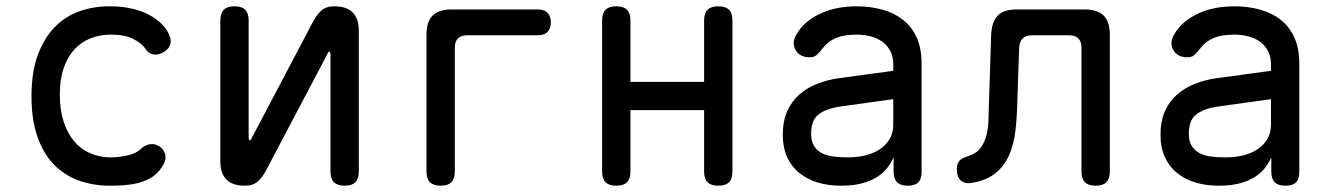

<svg xmlns="http://www.w3.org/2000/svg" viewBox="-20 -580 4240 610"><path d="M80 -274Q80 -351 100 -405Q120 -459 153.5 -493.5Q187 -528 232 -544Q277 -560 327 -560Q365 -560 395 -553.5Q425 -547 447.5 -536Q470 -525 486 -511Q502 -497 511 -482Q525 -459 521.5 -442Q518 -425 501 -415Q483 -404 467 -407Q451 -410 442 -425Q431 -442 404 -456Q377 -470 333 -470Q297 -470 267 -458Q237 -446 215.5 -422Q194 -398 182 -362.5Q170 -327 170 -279Q170 -230 182.5 -192.5Q195 -155 216.5 -130Q238 -105 268 -92.5Q298 -80 332 -80Q358 -80 386 -86.5Q414 -93 429 -108Q441 -120 458.5 -122Q476 -124 493 -110Q499 -104 502.5 -96.5Q506 -89 506 -80Q506 -71 501 -60.5Q496 -50 486 -38Q473 -22 455 -12.5Q437 -3 416.5 2Q396 7 374 8.5Q352 10 330 10Q275 10 229 -7Q183 -24 150 -58.5Q117 -93 98.5 -147Q80 -201 80 -274Z M680 -68V-515Q680 -538 691 -549Q702 -560 725 -560Q748 -560 759 -549Q770 -538 770 -515V-140Q772 -134 774 -134Q776 -134 776.5 -135.5Q777 -137 779 -140L974 -510Q986 -533 1001 -546.5Q1016 -560 1042 -560Q1081 -560 1100.5 -540.5Q1120 -521 1120 -482V-35Q1120 -12 1109 -1Q1098 10 1075 10Q1052 10 1041 -1Q1030 -12 1030 -35V-410Q1028 -416 1026 -416Q1024 -416 1023.5 -414.5Q1023 -413 1021 -410L826 -40Q814 -17 799 -3.5Q784 10 758 10Q719 10 699.5 -9.5Q680 -29 680 -68Z M1380 10Q1357 10 1346 -1Q1335 -12 1335 -35V-470Q1335 -511 1354.5 -530.5Q1374 -550 1415 -550H1689Q1709 -550 1719.5 -539.5Q1730 -529 1730 -509Q1730 -489 1719.5 -478.5Q1709 -468 1689 -468H1465Q1445 -468 1435 -458Q1425 -448 1425 -428V-35Q1425 -12 1414 -1Q1403 10 1380 10Z M1938 10Q1915 10 1904 -1Q1893 -12 1893 -35V-515Q1893 -538 1904 -549Q1915 -560 1938 -560Q1961 -560 1972 -549Q1983 -538 1983 -515V-320H2217V-515Q2217 -538 2228 -549Q2239 -560 2262 -560Q2285 -560 2296 -549Q2307 -538 2307 -515V-35Q2307 -12 2296 -1Q2285 10 2262 10Q2239 10 2228 -1Q2217 -12 2217 -35V-230H1983V-35Q1983 -12 1972 -1Q1961 10 1938 10Z M2818 -355V-375Q2818 -400 2808.5 -418Q2799 -436 2783 -447.5Q2767 -459 2746 -464.5Q2725 -470 2701 -470Q2662 -470 2636.5 -459.5Q2611 -449 2594 -427Q2588 -419 2583 -413.5Q2578 -408 2573.5 -404.5Q2569 -401 2564 -399.5Q2559 -398 2553 -398Q2521 -398 2508 -420.5Q2495 -443 2509 -468Q2522 -492 2543 -509.5Q2564 -527 2590 -538.5Q2616 -550 2644.5 -555Q2673 -560 2701 -560Q2745 -560 2783 -549.5Q2821 -539 2849 -517Q2877 -495 2892.5 -460.5Q2908 -426 2908 -378V-34Q2908 -11 2897.5 -0.5Q2887 10 2864 10Q2841 10 2830 -1Q2819 -12 2819 -35V-80Q2812 -64 2800 -48Q2788 -32 2768.5 -19Q2749 -6 2720.5 2Q2692 10 2652 10Q2612 10 2578.5 0Q2545 -10 2520 -30Q2495 -50 2481 -80.5Q2467 -111 2467 -152Q2467 -195 2481 -226.5Q2495 -258 2519.5 -279.5Q2544 -301 2577 -314Q2610 -327 2648 -332ZM2818 -265 2653 -242Q2608 -236 2582.5 -218Q2557 -200 2557 -155Q2557 -131 2566.5 -116Q2576 -101 2592 -93Q2608 -85 2629 -82.5Q2650 -80 2674 -80Q2702 -80 2728 -86Q2754 -92 2774 -105Q2794 -118 2806 -137.5Q2818 -157 2818 -185Z M3129 -470Q3131 -511 3150 -530.5Q3169 -550 3210 -550H3426Q3467 -550 3486.5 -530.5Q3506 -511 3506 -470V-35Q3506 -12 3495 -1Q3484 10 3461 10Q3438 10 3427 -1Q3416 -12 3416 -35V-428Q3416 -448 3406 -458Q3396 -468 3376 -468H3259Q3239 -468 3229 -458Q3219 -448 3218 -428L3212 -254Q3211 -207 3206 -164Q3201 -121 3186 -87Q3171 -53 3143 -30Q3115 -7 3068 1Q3045 5 3032.5 -6.5Q3020 -18 3020 -43Q3020 -60 3028 -69Q3036 -78 3056 -84Q3082 -92 3095 -109.5Q3108 -127 3114 -150.5Q3120 -174 3120.5 -201Q3121 -228 3122 -254Z M4018 -355V-375Q4018 -400 4008.5 -418Q3999 -436 3983 -447.5Q3967 -459 3946 -464.5Q3925 -470 3901 -470Q3862 -470 3836.5 -459.5Q3811 -449 3794 -427Q3788 -419 3783 -413.5Q3778 -408 3773.5 -404.5Q3769 -401 3764 -399.5Q3759 -398 3753 -398Q3721 -398 3708 -420.5Q3695 -443 3709 -468Q3722 -492 3743 -509.5Q3764 -527 3790 -538.5Q3816 -550 3844.5 -555Q3873 -560 3901 -560Q3945 -560 3983 -549.5Q4021 -539 4049 -517Q4077 -495 4092.5 -460.5Q4108 -426 4108 -378V-34Q4108 -11 4097.5 -0.5Q4087 10 4064 10Q4041 10 4030 -1Q4019 -12 4019 -35V-80Q4012 -64 4000 -48Q3988 -32 3968.5 -19Q3949 -6 3920.5 2Q3892 10 3852 10Q3812 10 3778.5 0Q3745 -10 3720 -30Q3695 -50 3681 -80.5Q3667 -111 3667 -152Q3667 -195 3681 -226.5Q3695 -258 3719.5 -279.5Q3744 -301 3777 -314Q3810 -327 3848 -332ZM4018 -265 3853 -242Q3808 -236 3782.5 -218Q3757 -200 3757 -155Q3757 -131 3766.5 -116Q3776 -101 3792 -93Q3808 -85 3829 -82.5Q3850 -80 3874 -80Q3902 -80 3928 -86Q3954 -92 3974 -105Q3994 -118 4006 -137.5Q4018 -157 4018 -185Z"/></svg>

Font: Maple Mono Normal
Style: Regular
Weight: 400
Monospace: yes
Designer: subframe7536
Version: Version 7.000